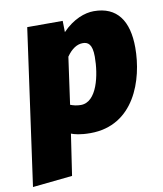

<svg xmlns="http://www.w3.org/2000/svg" viewBox="-114 -624 784 922"><g transform="rotate(-10 277.5 -163.5)"><path d="M-28 227 166 207 196 6C211 12 239 20 289 20C503 20 572 -191 572 -347C572 -478 519 -554 406 -554C362 -554 305 -534 252 -479L251 -534H78ZM267 -121C246 -121 229 -126 216 -131L248 -360C273 -396 300 -412 327 -412C352 -412 373 -400 373 -338C373 -249 346 -121 267 -121Z"/></g></svg>

Font: Fira Sans Heavy
Style: Italic
Weight: 900
Italic angle: -8°
Designer: bBox Type GmbH & Carrois Corporate GbR & Edenspiekermann AG
Foundry: bBox Type GmbH & Carrois Corporate GbR & Edenspiekermann AG
Version: Version 4.301;PS 004.301;hotconv 1.0.88;makeotf.lib2.5.64775